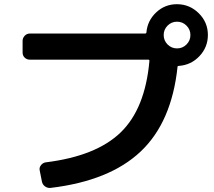

<svg xmlns="http://www.w3.org/2000/svg" viewBox="-20 -870 1040 933"><path d="M794.4 -653.8Q813.5 -634.8 840.3 -634.8Q867.2 -634.8 886.2 -653.8Q905.3 -672.9 905.3 -699.7Q905.3 -726.6 886.2 -745.6Q867.2 -764.6 840.3 -764.6Q813.5 -764.6 794.4 -745.6Q775.4 -726.6 775.4 -699.7Q775.4 -672.9 794.4 -653.8ZM839.8 -849.6Q901.4 -849.6 945.8 -805.7Q990.2 -761.7 990.2 -700.2Q990.2 -640.6 949.2 -597.2Q908.2 -553.7 848.6 -549.8Q842.8 -549.8 842.8 -545.9Q814.5 -276.4 663.6 -133.8Q512.7 8.8 226.6 43Q211.9 44.9 199.2 36.1Q186.5 27.3 183.6 11.7L172.9 -42Q169.9 -55.7 179.2 -67.4Q188.5 -79.1 202.1 -81.1Q447.3 -111.3 566.4 -226.6Q685.5 -341.8 706.1 -574.2Q706.1 -580.1 701.2 -580.1H125Q110.4 -580.1 100.1 -589.8Q89.8 -599.6 89.8 -615.2V-670.9Q89.8 -685.5 100.1 -696.3Q110.4 -707 125 -707H684.6Q690.4 -707 691.4 -711.9Q696.3 -769.5 738.8 -809.6Q781.2 -849.6 839.8 -849.6Z"/></svg>

Font: Rounded-L Mgen+ 1mn bold
Style: Bold
Weight: 700
Designer: [Source Han Sans]
Ryoko NISHIZUKA  (kana & ideographs); Paul D. Hunt (Latin, Greek & Cyrillic); Wenlong ZHANG  (bopomofo
Version: Version 1.059.20150602